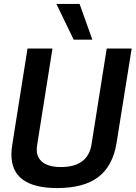

<svg xmlns="http://www.w3.org/2000/svg" viewBox="-20 -947 690 977"><path d="M271 10Q38 10 38 -161Q38 -173 39 -184Q40 -195 43 -214L120 -700H247L169 -209Q160 -155 191.5 -126Q223 -97 290 -97Q428 -97 446 -214L523 -700H650L573 -219Q554 -102 480 -46Q406 10 271 10ZM355 -745 267 -927H385L450 -745Z"/></svg>

Font: Georama SemiBold
Style: Italic
Weight: 600
Italic angle: -9°
Designer: Jean-Baptiste Levee
Foundry: Production Type
Version: Version 1.000